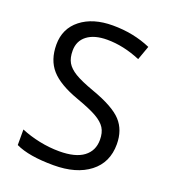

<svg xmlns="http://www.w3.org/2000/svg" viewBox="-135 -821 818 929"><g transform="rotate(20 274.5 -357.0)"><path d="M501 -189.9Q501 -95.7 432.6 -43Q364.3 9.8 247.1 9.8Q120.1 9.8 51.8 -22.9V-103Q95.7 -84.5 147.5 -73.7Q199.2 -63 250 -63Q333 -63 375 -94.5Q417 -126 417 -182.1Q417 -219.2 402.1 -242.9Q387.2 -266.6 352.3 -286.6Q317.4 -306.6 246.1 -332Q146.5 -367.7 103.8 -416.5Q61 -465.3 61 -543.9Q61 -626.5 123 -675.3Q185.1 -724.1 287.1 -724.1Q393.6 -724.1 482.9 -685.1L457 -612.8Q368.7 -649.9 285.2 -649.9Q219.2 -649.9 182.1 -621.6Q145 -593.3 145 -543Q145 -505.9 158.7 -482.2Q172.4 -458.5 204.8 -438.7Q237.3 -418.9 304.2 -395Q416.5 -355 458.7 -309.1Q501 -263.2 501 -189.9Z"/></g></svg>

Font: f04975060
Style: Regular
Weight: 400
Foundry: Ascender Corporation
Version: Version 1.10